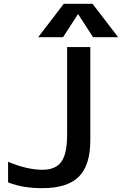

<svg xmlns="http://www.w3.org/2000/svg" viewBox="-20 -979 642 1010"><path d="M22.5 -19.5V-127.9Q123 -85.9 204.1 -85.9Q271.5 -85.9 302.2 -127.4Q333 -168.9 333 -270.5V-731.4H455.1V-241.2Q455.1 -109.4 394.5 -49.3Q334 10.7 204.1 10.7Q102.5 11.7 22.5 -19.5ZM390.6 -905.3 311.5 -783.2H180.7L315.4 -959H466.8L601.6 -783.2H469.7Z"/></svg>

Font: Gen Shin Gothic Medium
Style: Regular
Weight: 500
Designer: [Source Han Sans]
Ryoko NISHIZUKA  (kana & ideographs); Paul D. Hunt (Latin, Greek & Cyrillic); Wenlong ZHANG  (bopomofo
Version: Version 1.002.20150607